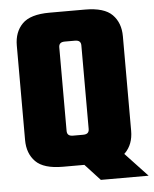

<svg xmlns="http://www.w3.org/2000/svg" viewBox="-52 -686 638 797"><g transform="rotate(-5 267.5 -287.0)"><path d="M304 -374V-495Q304 -506 298 -511.5Q292 -517 279 -517H246V-642H332Q412 -642 445.5 -608Q479 -574 479 -518V-374ZM304 -147V-387H479V-124Q479 -68 445.5 -34Q412 0 332 0H246V-125H279Q292 -125 298 -130.5Q304 -136 304 -147ZM212 -495V-374H37V-518Q37 -574 70.5 -608Q104 -642 184 -642H270V-517H237Q224 -517 218 -511.5Q212 -506 212 -495ZM212 -387V-147Q212 -136 218 -130.5Q224 -125 237 -125H270V0H184Q104 0 70.5 -34Q37 -68 37 -124V-387ZM158 -125H354L535 68H336Z"/></g></svg>

Font: Teko Variable Light
Style: Regular
Weight: 300
Designer: Manushi Parikh, Jonny Pinhorn
Foundry: Indian Type Foundry
Version: Version 3.000